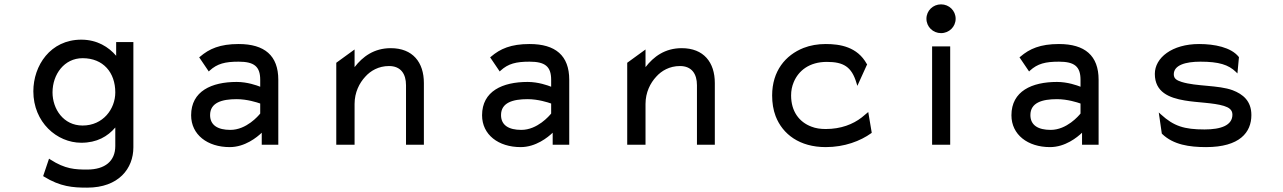

<svg xmlns="http://www.w3.org/2000/svg" viewBox="-20 -664 5888 881"><path d="M221 -240C221 -323 275 -397 359 -397C454 -397 509 -331 509 -240C509 -164 453 -88 359 -88C271 -88 221 -164 221 -240ZM133 -245C133 -103 241 -9 353 -9C425 -9 474 -38 509 -79V6C509 75 462 114 380 114C325 114 279 112 211 68L205 64L178 144L181 146C257 193 315 197 380 197C525 197 592 109 592 12V-471H513V-408C479 -448 426 -482 353 -482C211 -482 133 -363 133 -245Z M894 -401 938 -336 942 -340C977 -372 1013 -381 1075 -381C1146 -381 1174 -359 1174 -298V-266C1159 -272 1115 -288 1066 -288C951 -288 857 -246 857 -135C857 -46 932 11 1034 11C1104 11 1159 -34 1181 -55V0H1257V-298C1257 -409 1194 -462 1075 -462C989 -462 940 -440 898 -404ZM944 -136C944 -193 998 -209 1066 -209C1114 -209 1160 -194 1174 -189V-143C1166 -133 1111 -68 1037 -68C980 -68 944 -89 944 -136Z M1925 -283C1925 -378 1874 -443 1773 -443C1696 -443 1644 -404 1607 -356V-437L1523 -376V0H1607V-187C1607 -240 1629 -283 1656 -312C1680 -339 1717 -361 1765 -361C1819 -361 1843 -325 1843 -273V0H1925Z M2229 -401 2273 -336 2277 -340C2312 -372 2348 -381 2410 -381C2481 -381 2509 -359 2509 -298V-266C2494 -272 2450 -288 2401 -288C2286 -288 2192 -246 2192 -135C2192 -46 2267 11 2369 11C2439 11 2494 -34 2516 -55V0H2592V-298C2592 -409 2529 -462 2410 -462C2324 -462 2275 -440 2233 -404ZM2279 -136C2279 -193 2333 -209 2401 -209C2449 -209 2495 -194 2509 -189V-143C2501 -133 2446 -68 2372 -68C2315 -68 2279 -89 2279 -136Z M3260 -283C3260 -378 3209 -443 3108 -443C3031 -443 2979 -404 2942 -356V-437L2858 -376V0H2942V-187C2942 -240 2964 -283 2991 -312C3015 -339 3052 -361 3100 -361C3154 -361 3178 -325 3178 -273V0H3260Z M3914 -270 3959 -369 3957 -371C3914 -449 3835 -462 3769 -462C3732 -462 3698 -456 3667 -444C3584 -411 3523 -338 3523 -226C3523 -192 3528 -160 3539 -131C3571 -48 3649 11 3769 11C3855 11 3928 -17 3978 -53L3980 -55L3964 -150L3934 -125C3894 -94 3839 -72 3769 -72C3745 -72 3723 -75 3703 -83C3647 -104 3610 -153 3610 -226C3610 -248 3614 -268 3622 -287C3644 -340 3694 -380 3774 -380C3850 -380 3888 -358 3910 -283Z M4298 -512C4335 -512 4365 -541 4365 -578C4365 -615 4335 -644 4298 -644C4261 -644 4231 -615 4231 -578C4231 -541 4261 -512 4298 -512ZM4340 -451H4257V0H4340Z M4658 -401 4702 -336 4706 -340C4741 -372 4777 -381 4839 -381C4910 -381 4938 -359 4938 -298V-266C4923 -272 4879 -288 4830 -288C4715 -288 4621 -246 4621 -135C4621 -46 4696 11 4798 11C4868 11 4923 -34 4945 -55V0H5021V-298C5021 -409 4958 -462 4839 -462C4753 -462 4704 -440 4662 -404ZM4708 -136C4708 -193 4762 -209 4830 -209C4878 -209 4924 -194 4938 -189V-143C4930 -133 4875 -68 4801 -68C4744 -68 4708 -89 4708 -136Z M5313 -49C5364 0 5437 11 5514 11C5669 11 5722 -57 5722 -136C5722 -201 5683 -232 5636 -250C5571 -274 5469 -267 5402 -288C5381 -295 5366 -302 5366 -323C5366 -365 5419 -381 5488 -381C5573 -381 5617 -367 5651 -334L5658 -327L5665 -402L5664 -403C5629 -447 5553 -462 5482 -462C5358 -462 5279 -399 5279 -325C5279 -241 5345 -215 5416 -203C5473 -193 5547 -193 5596 -178C5618 -171 5635 -161 5635 -138C5635 -89 5583 -70 5507 -70C5414 -70 5366 -85 5307 -139L5297 -148L5311 -51Z"/></svg>

Font: Charger Monospace
Style: Regular
Weight: 400
Designer: Jasper
Foundry: Cannot Into Space Fonts
Version: Version 0.980